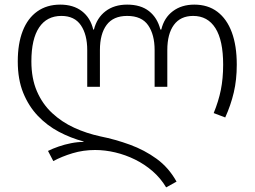

<svg xmlns="http://www.w3.org/2000/svg" viewBox="-20 -562 1103 832"><path d="M700 250Q676 210 641.5 180Q607 150 565.5 129.5Q524 109 479.5 98.5Q435 88 392 88Q341 88 294.5 102Q248 116 211 136L188 92Q208 82 234 73Q260 64 288 58.5Q316 53 342 53V51Q286 36 235 9Q184 -18 144 -60Q104 -102 80.5 -160Q57 -218 57 -296Q57 -373 78.5 -428Q100 -483 141.5 -512.5Q183 -542 241 -542Q298 -542 335 -513.5Q372 -485 384 -434H387Q400 -485 437.5 -513.5Q475 -542 531 -542Q590 -542 626 -513.5Q662 -485 675 -434H679Q691 -485 729 -513.5Q767 -542 822 -542Q881 -542 922 -511Q963 -480 984.5 -422Q1006 -364 1006 -282Q1006 -216 993 -161Q980 -106 956 -53L906 -72Q927 -123 937 -172.5Q947 -222 947 -282Q947 -387 913.5 -440Q880 -493 817 -493Q762 -493 733.5 -454Q705 -415 705 -345V-186H650V-345Q650 -412 622 -452.5Q594 -493 531 -493Q471 -493 442 -454Q413 -415 413 -345V-186H358V-345Q358 -412 330.5 -452.5Q303 -493 246 -493Q183 -493 149.5 -443Q116 -393 116 -296Q116 -222 140 -166.5Q164 -111 206 -72Q248 -33 301.5 -8.5Q355 16 415 29Q480 42 543 65Q606 88 658.5 126Q711 164 745 225Z"/></svg>

Font: Noto Sans Georgian Light
Style: Regular
Weight: 300
Version: Version 2.002